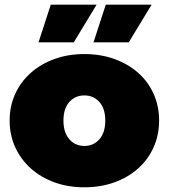

<svg xmlns="http://www.w3.org/2000/svg" viewBox="-20 -787 718 817"><path d="M21 -274Q21 -336 45 -388Q69 -440 111.5 -477.5Q154 -515 212 -536Q270 -557 339 -557Q408 -557 466.5 -536Q525 -515 567.5 -477.5Q610 -440 633.5 -388Q657 -336 657 -274Q657 -212 633.5 -160Q610 -108 567.5 -70Q525 -32 466.5 -11Q408 10 339 10Q270 10 212 -11Q154 -32 111.5 -70Q69 -108 45 -160Q21 -212 21 -274ZM428 -274Q428 -325 403 -353Q378 -381 339 -381Q300 -381 275 -353Q250 -325 250 -274Q250 -223 275 -194.5Q300 -166 339 -166Q378 -166 403 -194.5Q428 -223 428 -274ZM196 -767H391L294 -607H144ZM430 -767H625L528 -607H378Z"/></svg>

Font: CMG Sans Black
Style: Regular
Weight: 900
Designer: Julieta Ulanovsky
Foundry: Julieta Ulanovsky
Version: Version 7.200